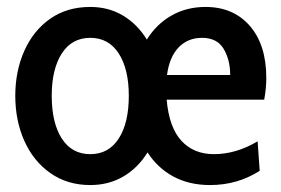

<svg xmlns="http://www.w3.org/2000/svg" viewBox="-20 -523 810 553"><path d="M741 -236H460Q467 -156 502.5 -117.5Q538 -79 596 -79Q660 -79 722 -116L728 -31Q664 10 585 10Q525 10 479.5 -14.5Q434 -39 405 -84Q377 -39 335 -14.5Q293 10 240 10Q174 10 125 -24.5Q76 -59 50 -117.5Q24 -176 24 -247Q24 -318 50 -376.5Q76 -435 124.5 -469Q173 -503 240 -503Q293 -503 334.5 -478Q376 -453 403 -409Q430 -453 473.5 -478Q517 -503 572 -503Q652 -503 699.5 -448.5Q747 -394 747 -298Q747 -269 741 -236ZM351 -247Q351 -324 322 -369Q293 -414 240 -414Q187 -414 158 -369Q129 -324 129 -247Q129 -169 158 -124Q187 -79 240 -79Q293 -79 322 -124Q351 -169 351 -247ZM643 -307Q643 -351 624 -382.5Q605 -414 562 -414Q521 -414 494.5 -386.5Q468 -359 461 -307Z"/></svg>

Font: Cabin Condensed Medium
Style: Regular
Weight: 500
Width: 3
Version: Version 2.001